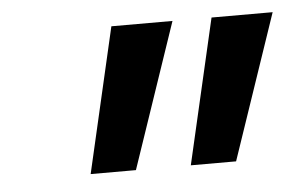

<svg xmlns="http://www.w3.org/2000/svg" viewBox="-32 -727 524 338"><g transform="rotate(-5 230.0 -558.0)"><path d="M460 -686 373 -430H293L352 -686ZM283 -686 196 -430H116L175 -686Z"/></g></svg>

Font: Work Sans Medium
Style: Italic
Weight: 500
Italic angle: -13°
Designer: Wei Huang
Foundry: Wei Huang
Version: Version 2.012; ttfautohint (v1.8.3)